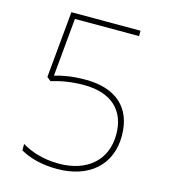

<svg xmlns="http://www.w3.org/2000/svg" viewBox="-108 -851 789 896"><g transform="rotate(15 286.0 -403.0)"><path d="M250 -41C404 -41 503 -127 503 -268C503 -405 418 -478 272 -478C209 -478 161 -469 124 -458L150 -739H460V-765H126L96 -444L115 -429C161 -443 212 -452 271 -452C406 -452 476 -382 476 -268C476 -142 387 -67 251 -67C178 -67 117 -87 72 -114V-83C114 -59 172 -41 250 -41Z"/></g></svg>

Font: Noto Sans Tamil UI Thin
Style: Regular
Weight: 100
Designer: Jelle Bosma - Monotype Design Team
Foundry: Monotype Imaging Inc.
Version: Version 2.004